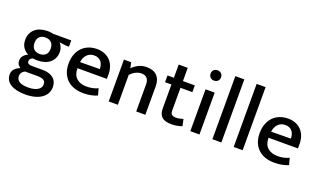

<svg xmlns="http://www.w3.org/2000/svg" viewBox="-90 -1256 3384 2034"><g transform="rotate(20 1601.5 -239.0)"><path d="M59 -314Q59 -353 73.5 -384Q88 -415 114 -436.5Q140 -458 176 -469Q212 -480 254 -480Q285 -480 317 -472H520V-401H485L411 -411Q428 -392 438 -367Q448 -342 448 -315Q448 -276 434 -245.5Q420 -215 394.5 -193.5Q369 -172 333 -161Q297 -150 254 -150Q240 -150 227.5 -151Q215 -152 203 -154Q184 -146 176 -135Q168 -124 168 -111Q168 -91 182 -83Q196 -75 222 -75H341Q419 -75 462.5 -39.5Q506 -4 506 62Q506 101 488.5 132.5Q471 164 438.5 186.5Q406 209 360 221Q314 233 257 233Q152 233 91 196Q30 159 30 87Q30 52 53 27Q76 2 114 -12Q96 -24 85 -40.5Q74 -57 74 -84Q74 -116 93 -138.5Q112 -161 143 -174Q107 -191 83 -225.5Q59 -260 59 -314ZM173 5Q127 27 127 71Q127 111 159.5 132Q192 153 261 153Q300 153 327 145.5Q354 138 371.5 126Q389 114 397 99Q405 84 405 68Q405 30 379.5 17.5Q354 5 312 5ZM345 -313Q345 -361 320 -384.5Q295 -408 254 -408Q212 -408 187.5 -385Q163 -362 163 -316Q163 -268 188 -245Q213 -222 254 -222Q296 -222 320.5 -245Q345 -268 345 -313Z M1014 -218H683V-214Q683 -142 725 -105Q767 -68 836 -68Q874 -68 904.5 -74.5Q935 -81 966 -95L986 -20Q957 -7 917 1.5Q877 10 829 10Q778 10 732 -4Q686 -18 651.5 -48Q617 -78 597 -124Q577 -170 577 -234Q577 -289 593.5 -334.5Q610 -380 640.5 -412.5Q671 -445 714.5 -462.5Q758 -480 811 -480Q857 -480 894.5 -465Q932 -450 958.5 -422.5Q985 -395 999.5 -355.5Q1014 -316 1014 -268ZM908 -290Q908 -314 902 -335Q896 -356 884 -371.5Q872 -387 852.5 -396.5Q833 -406 806 -406Q756 -406 724.5 -374Q693 -342 686 -288Z M1217 0H1114V-472H1195L1209 -409Q1244 -443 1282.5 -461.5Q1321 -480 1370 -480Q1445 -480 1486 -439Q1527 -398 1527 -322V0H1424V-309Q1424 -350 1403 -374Q1382 -398 1340 -398Q1308 -398 1276.5 -382.5Q1245 -367 1217 -338Z M1913 -396H1779V-141Q1779 -106 1795.5 -94Q1812 -82 1840 -82Q1860 -82 1882.5 -86.5Q1905 -91 1922 -97L1938 -21Q1918 -13 1886.5 -6.5Q1855 0 1820 0Q1744 0 1710.5 -31.5Q1677 -63 1677 -125V-396H1605V-472H1677V-621H1779V-472H1913Z M2034 0V-472H2137V0ZM2086 -589Q2059 -589 2043 -605.5Q2027 -622 2027 -647Q2027 -672 2043 -688.5Q2059 -705 2086 -705Q2112 -705 2128.5 -688.5Q2145 -672 2145 -647Q2145 -621 2128.5 -605Q2112 -589 2086 -589Z M2283 0V-711H2384V0Z M2523 0V-711H2624V0Z M3168 -218H2837V-214Q2837 -142 2879 -105Q2921 -68 2990 -68Q3028 -68 3058.5 -74.5Q3089 -81 3120 -95L3140 -20Q3111 -7 3071 1.5Q3031 10 2983 10Q2932 10 2886 -4Q2840 -18 2805.5 -48Q2771 -78 2751 -124Q2731 -170 2731 -234Q2731 -289 2747.5 -334.5Q2764 -380 2794.5 -412.5Q2825 -445 2868.5 -462.5Q2912 -480 2965 -480Q3011 -480 3048.5 -465Q3086 -450 3112.5 -422.5Q3139 -395 3153.5 -355.5Q3168 -316 3168 -268ZM3062 -290Q3062 -314 3056 -335Q3050 -356 3038 -371.5Q3026 -387 3006.5 -396.5Q2987 -406 2960 -406Q2910 -406 2878.5 -374Q2847 -342 2840 -288Z"/></g></svg>

Font: Ek Mukta Medium
Style: Regular
Weight: 500
Designer: Girish Dalvi and Yashodeep Gholap
Foundry: Ek Type
Version: Version 2.538;PS 1.002;hotconv 16.6.51;makeotf.lib2.5.65220;